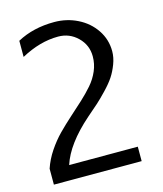

<svg xmlns="http://www.w3.org/2000/svg" viewBox="-111 -826 773 909"><g transform="rotate(-15 275.0 -371.5)"><path d="M40 -78.1Q54.2 -120.6 80.8 -160.2Q107.4 -199.7 137.7 -230.5Q168 -261.2 201.4 -291Q234.9 -320.8 265.4 -348.9Q295.9 -377 320.8 -405.5Q345.7 -434.1 360.4 -468.3Q375 -502.4 375 -539.1Q375 -594.7 335.4 -633.3Q295.9 -671.9 240.2 -671.9Q150.9 -671.9 58.1 -621.1V-700.2Q136.7 -743.2 240.2 -743.2Q301.3 -743.2 354 -717Q406.7 -690.9 438.5 -643.8Q470.2 -596.7 470.2 -539.1Q470.2 -508.3 458 -476.3Q445.8 -444.3 429.9 -420.2Q414.1 -396 384.3 -364.7Q354.5 -333.5 334.7 -315.9Q314.9 -298.3 279.8 -268.1Q164.6 -167 133.8 -70.8H470.2V0H40Z"/></g></svg>

Font: Aurulent Sans
Style: Regular
Weight: 400
Version: Version 2007.05.04